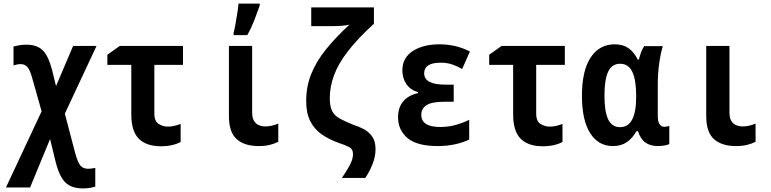

<svg xmlns="http://www.w3.org/2000/svg" viewBox="-20 -801 4280 1066"><path d="M440 245Q378 245 344 213Q310 181 289 98L258 -29L147 240H13L211 -183L157 -374Q145 -415 131 -430Q117 -445 95 -445Q77 -445 55 -438V-543Q70 -547 88 -550Q106 -553 126 -553Q184 -553 216 -523Q248 -493 269 -413L291 -323L386 -546H516L340 -170L397 47Q412 102 427 119Q442 136 470 136Q488 136 509 131V235Q494 240 476.5 242.5Q459 245 440 245Z M873 11Q793 11 751 -30.5Q709 -72 709 -167V-441H576V-497L645 -546H996V-441H837V-171Q837 -127 861.5 -112.5Q886 -98 912 -98Q929 -98 947 -102Q965 -106 983 -113V-13Q964 -2 936 4.5Q908 11 873 11Z M1417 10Q1337 10 1294 -28.5Q1251 -67 1251 -157V-546H1380V-177Q1380 -145 1391 -128.5Q1402 -112 1418.5 -105.5Q1435 -99 1452 -99Q1473 -99 1491 -103.5Q1509 -108 1525 -115V-14Q1504 -3 1477.5 3.5Q1451 10 1417 10ZM1277 -619Q1282 -636 1287.5 -668Q1293 -700 1298 -731.5Q1303 -763 1304 -781H1422V-770Q1409 -733 1392 -689Q1375 -645 1353 -606H1277Z M1878 187Q1902 153 1921 118Q1940 83 1940 55Q1940 26 1916.5 14.5Q1893 3 1854 -10Q1805 -28 1765.5 -55.5Q1726 -83 1703 -127.5Q1680 -172 1680 -240Q1680 -321 1708 -390.5Q1736 -460 1789.5 -526.5Q1843 -593 1920 -664Q1903 -660 1879 -658Q1855 -656 1832 -656H1708V-760H2056V-669Q1966 -587 1912 -517Q1858 -447 1834.5 -383Q1811 -319 1811 -257Q1811 -210 1824 -184.5Q1837 -159 1866 -143Q1895 -127 1942 -108Q1971 -99 1999 -84.5Q2027 -70 2046 -43.5Q2065 -17 2065 27Q2065 67 2049 108.5Q2033 150 2008 187Z M2411 10Q2295 10 2242.5 -34.5Q2190 -79 2190 -150Q2190 -205 2219.5 -239Q2249 -273 2301 -284V-289Q2258 -302 2236 -334.5Q2214 -367 2214 -410Q2214 -480 2271.5 -517.5Q2329 -555 2420 -555Q2464 -555 2506 -545.5Q2548 -536 2589 -515L2546 -418Q2518 -434 2489.5 -443.5Q2461 -453 2427 -453Q2335 -453 2335 -394Q2335 -331 2453 -331H2499V-236H2445Q2377 -236 2348 -217Q2319 -198 2319 -164Q2319 -96 2424 -96Q2471 -96 2512.5 -108Q2554 -120 2585 -136V-26Q2552 -10 2507 0Q2462 10 2411 10Z M2993 11Q2913 11 2871 -30.5Q2829 -72 2829 -167V-441H2696V-497L2765 -546H3116V-441H2957V-171Q2957 -127 2981.5 -112.5Q3006 -98 3032 -98Q3049 -98 3067 -102Q3085 -106 3103 -113V-13Q3084 -2 3056 4.5Q3028 11 2993 11Z M3383 10Q3302 10 3256.5 -62Q3211 -134 3211 -269Q3211 -409 3259.5 -482Q3308 -555 3393 -555Q3439 -555 3469.5 -533.5Q3500 -512 3521 -470H3527Q3532 -491 3539.5 -511Q3547 -531 3557 -545H3660Q3648 -506 3640 -449Q3632 -392 3632 -333V-159Q3632 -126 3642 -111.5Q3652 -97 3669 -97Q3683 -97 3696 -102V-1Q3691 2 3673 6Q3655 10 3633 10Q3591 10 3563.5 -9.5Q3536 -29 3522 -73H3514Q3492 -34 3460.5 -12Q3429 10 3383 10ZM3423 -95Q3512 -95 3512 -263V-271Q3512 -358 3490.5 -402.5Q3469 -447 3423 -447Q3377 -447 3356.5 -403Q3336 -359 3336 -270Q3336 -180 3357 -137.5Q3378 -95 3423 -95Z M4067 10Q3987 10 3944 -28.5Q3901 -67 3901 -157V-546H4030V-177Q4030 -145 4041 -128.5Q4052 -112 4068.5 -105.5Q4085 -99 4102 -99Q4123 -99 4141 -103.5Q4159 -108 4175 -115V-14Q4154 -3 4127.5 3.5Q4101 10 4067 10Z"/></svg>

Font: Noto Sans Mono Condensed
Style: Bold
Weight: 700
Width: 3
Designer: Monotype Design Team
Foundry: Monotype Imaging Inc.
Version: Version 2.014